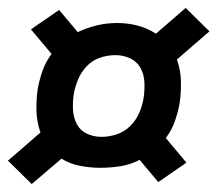

<svg xmlns="http://www.w3.org/2000/svg" viewBox="-24 -582 548 484"><path d="M56 -118 -4 -177 78 -248Q69 -273 68 -301Q67 -329 71 -357Q75 -380 83 -403Q91 -426 106 -446L54 -508L125 -557L172 -501Q195 -512 220 -518Q245 -524 271 -524Q298 -524 323 -517.5Q348 -511 369 -497L444 -562L504 -503L422 -432Q431 -407 432 -379Q433 -351 429 -323Q425 -300 417 -277Q409 -254 394 -234L446 -172L375 -123L328 -179Q305 -167 279.5 -163Q254 -159 230 -159Q203 -159 177.5 -164Q152 -169 131 -182ZM232 -237Q251 -237 270.5 -243.5Q290 -250 304.5 -264.5Q319 -279 327 -297.5Q335 -316 338 -335Q341 -355 340 -375Q339 -395 330 -411Q321 -427 304 -435Q287 -443 267 -443Q247 -443 228 -436.5Q209 -430 195 -415.5Q181 -401 173 -382Q165 -363 162 -345Q159 -325 160 -305.5Q161 -286 169.5 -269.5Q178 -253 195 -245Q212 -237 232 -237Z"/></svg>

Font: Iosevka Curly XBdObl
Style: Regular
Weight: 800
Italic angle: -9°
Monospace: yes
Designer: Belleve Invis
Foundry: Belleve Invis
Version: Version 11.1.0; ttfautohint (v1.8.3)